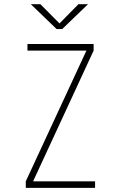

<svg xmlns="http://www.w3.org/2000/svg" viewBox="-20 -914 590 934"><path d="M105.5 0V-32L400.5 -668H113.5V-700H435.5V-668L141 -32H442.5V0ZM130 -893.5H176.5L269.5 -800L361.5 -893.5H408L282.5 -772.5H255.5Z"/></svg>

Font: Trispace SemiCondensed Thin
Style: Regular
Weight: 100
Width: 4
Designer: Tyler Finck
Foundry: Etcetera Type Company
Version: Version 1.210; ttfautohint (v1.8.3)